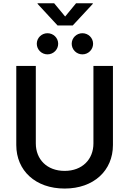

<svg xmlns="http://www.w3.org/2000/svg" viewBox="-20 -1125 779 1157"><path d="M369.6 11.2C544.9 11.2 660.6 -97.2 660.6 -251V-727.5H543V-260.7C543 -165 476.1 -95.2 369.6 -95.2C262.7 -95.2 195.8 -165 195.8 -260.7V-727.5H78.1V-251C78.1 -97.2 193.4 11.2 369.6 11.2ZM476.6 -797.4C512.2 -797.4 541 -826.2 541 -861.3C541 -896.5 512.2 -924.8 476.6 -924.8C440.9 -924.8 412.1 -896.5 412.1 -861.3C412.1 -826.2 440.9 -797.4 476.6 -797.4ZM266.1 -797.4C301.8 -797.4 330.6 -826.2 330.6 -861.3C330.6 -896.5 301.8 -924.8 266.1 -924.8C230.5 -924.8 201.7 -896.5 201.7 -861.3C201.7 -826.2 230.5 -797.4 266.1 -797.4ZM306.2 -1105.5H206.5V-1101.6L326.7 -971.7H418.5L539.1 -1101.6V-1105.5H438.5L372.6 -1025.4Z"/></svg>

Font: Raveo Medium
Style: Regular
Weight: 500
Designer: Jakub Foglar, Rasmus Andersson (Inter)
Foundry: Jakubfoglar.com
Version: Version 1.100;Glyphs 3.2.3 (3260)